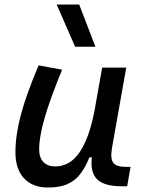

<svg xmlns="http://www.w3.org/2000/svg" viewBox="-20 -815 626 845"><path d="M191.4 10.3Q123 10.3 85.4 -30.5Q47.9 -71.3 47.9 -145Q47.9 -219.7 72 -310.3Q96.2 -400.9 149.9 -527.3L253.4 -508.3Q200.2 -378.9 176.3 -295.7Q152.3 -212.4 152.3 -157.2Q152.3 -121.6 170.9 -102.1Q189.5 -82.5 223.1 -82.5Q288.1 -82.5 330.6 -145.3Q373 -208 395.5 -325.7V-325.2L429.7 -517.6H535.6L473.1 -165.5Q464.8 -118.7 477.8 -99.6Q490.7 -80.6 533.7 -80.6H554.7L539.6 4.9H516.6Q439.5 4.9 408 -25.4Q376.5 -55.7 384.3 -122.6H373.5Q356.9 -81.5 335.2 -51.8Q313.5 -22 279.3 -5.9Q245.1 10.3 191.4 10.3ZM310.5 -609.4 229.5 -794.9H328.6L399.9 -609.4Z"/></svg>

Font: Cascadia Mono
Style: Italic
Weight: 400
Italic angle: -10°
Monospace: yes
Designer: Aaron Bell
Foundry: Saja Typeworks
Version: Version 2404.023; ttfautohint (v1.8.4)